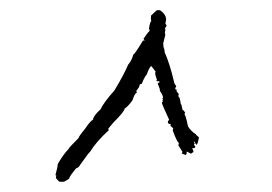

<svg xmlns="http://www.w3.org/2000/svg" viewBox="-20 -792 535 377"><path d="M288.1 -772H293.9Q306.2 -764.2 306.2 -752.9L304.7 -745.6L307.1 -742.2Q305.7 -737.3 303.7 -737.3Q304.7 -734.9 304.7 -733.9Q303.7 -727.5 303.7 -726.6L304.7 -724.1L300.3 -706.1Q301.3 -704.1 301.3 -702.6H300.3L303.7 -690.9H302.7Q313.5 -667 321.8 -630.9Q321.8 -628.4 326.2 -622.6L324.2 -619.1V-616.7Q325.2 -616.7 327.6 -615.2L326.2 -613.3Q331.1 -607.9 331.1 -606.9Q330.1 -605 330.1 -602.5Q333 -602.5 335 -587.9Q336.4 -587.9 338.4 -576.2Q340.3 -576.2 343.3 -571.3V-569.8L341.8 -567.9Q344.2 -567.9 349.1 -543.9Q355 -534.2 364.7 -528.3Q364.7 -526.9 370.6 -522.5Q368.2 -507.8 365.7 -507.8Q362.3 -511.7 362.3 -513.7H360.8V-512.7L362.3 -510.3Q360.8 -507.8 360.8 -506.8Q363.3 -506.3 363.3 -504.4V-502.9Q363.3 -501 357.4 -501Q359.9 -496.1 359.9 -493.7L355 -490.2L346.7 -494.6Q346.7 -487.8 344.2 -487.8Q336.9 -490.2 336.9 -491.2L338.4 -493.7L330.1 -506.8Q331.1 -508.8 331.1 -511.7Q327.6 -512.7 319.3 -535.6V-537.6L320.3 -540L314.5 -544.9L315.4 -547.4V-548.3Q309.6 -548.3 309.6 -552.2V-553.2L312 -557.1Q297.9 -587.4 297.9 -590.3Q298.3 -592.8 300.3 -592.8L298.8 -595.2Q298.8 -596.2 300.3 -596.2L298.8 -598.6L300.3 -601.1Q297.9 -608.9 293.9 -613.3V-616.7L289.6 -628.4Q291.5 -629.9 293 -629.9V-632.3Q287.1 -632.3 287.1 -633.3L288.1 -635.7Q284.7 -645 284.7 -647.9V-648.9L285.6 -651.4L277.3 -662.1Q273.9 -662.1 268.1 -645.5Q264.2 -642.1 258.3 -627.4Q253.4 -627.4 253.4 -621.6L247.6 -613.3Q248.5 -610.8 248.5 -609.4Q244.6 -609.4 240.2 -595.2Q232.4 -584 224.6 -578.6Q224.6 -573.2 202.1 -550.8L192.4 -539.1L193.8 -536.6Q168 -512.7 156.7 -493.7Q155.3 -493.7 137.7 -468.8Q134.8 -462.9 129.4 -461.4Q116.2 -445.3 116.2 -442.4Q116.2 -440.4 105.5 -435.1H97.2Q95.7 -435.1 89.8 -442.4V-444.8L90.8 -446.8L88.9 -448.2Q93.3 -464.4 93.3 -469.7Q104.5 -489.3 114.7 -499.5Q114.7 -501.5 134.3 -521Q134.3 -523.9 147 -539.1Q156.2 -553.2 162.6 -557.1Q163.6 -564.9 177.2 -577.1Q183.6 -590.8 204.6 -614.3Q223.1 -645 231.9 -665.5Q238.3 -672.4 241.7 -684.6Q245.6 -687 260.7 -712.4H264.2L261.7 -715.8Q270.5 -729 273.9 -731.4L272.5 -736.3Q274.9 -750.5 277.3 -750.5L276.4 -752.9V-761.2Q287.6 -772 288.1 -772Z"/></svg>

Font: Otrack
Style: Regular
Weight: 400
Designer: Sodina
Foundry: Sodina
Version: Version 2.10 June 16, 2016